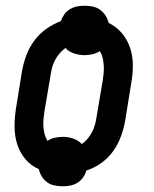

<svg xmlns="http://www.w3.org/2000/svg" viewBox="-20 -601 540 672"><path d="M200 51Q185 51 170.5 48Q156 45 145 37Q134 29 126.5 17Q119 5 116 -9Q88 -21 68.5 -44.5Q49 -68 40 -97Q31 -126 31 -158Q31 -190 36 -222L57 -352Q62 -380 72 -407Q82 -434 99.5 -458Q117 -482 141.5 -499.5Q166 -517 193 -527Q197 -539 205 -550.5Q213 -562 225 -569Q237 -576 250 -578.5Q263 -581 276 -581Q290 -581 304.5 -578Q319 -575 330 -567Q341 -559 349 -547Q357 -535 360 -521Q387 -508 406.5 -485Q426 -462 435.5 -433Q445 -404 445 -372Q445 -340 439 -308L418 -178Q413 -150 403 -123Q393 -96 376 -72Q359 -48 334.5 -30.5Q310 -13 282 -4Q279 9 270.5 20.5Q262 32 250.5 39Q239 46 225.5 48.5Q212 51 200 51ZM266 -97Q278 -105 287 -116Q296 -127 302.5 -139.5Q309 -152 312.5 -165Q316 -178 318 -192L340 -322Q342 -335 343 -348Q344 -361 343 -374Q342 -387 339 -399.5Q336 -412 329 -422Q317 -414 303 -411Q289 -408 276 -408Q257 -408 239 -414Q221 -420 209 -433Q198 -425 188.5 -414Q179 -403 172.5 -390.5Q166 -378 162.5 -365Q159 -352 157 -338L135 -208Q133 -195 132 -182Q131 -169 132 -156Q133 -143 136.5 -130.5Q140 -118 146 -108Q158 -116 172 -119Q186 -122 200 -122Q219 -122 236.5 -116Q254 -110 266 -97Z"/></svg>

Font: Iosevka Slab
Style: Bold Italic
Weight: 700
Italic angle: -9°
Monospace: yes
Designer: Belleve Invis
Foundry: Belleve Invis
Version: Version 11.1.0; ttfautohint (v1.8.3)